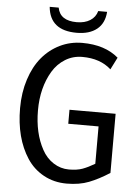

<svg xmlns="http://www.w3.org/2000/svg" viewBox="-61 -962 722 1020"><g transform="rotate(5 300.0 -452.0)"><path d="M52.2 0ZM512.2 -612.8Q454.1 -665.5 358.4 -665.5Q308.1 -665.5 267.1 -640.1Q226.1 -614.7 200.7 -572.3Q147.9 -483.9 147.9 -362.5Q147.9 -241.2 195.3 -154.8Q218.3 -112.3 256.3 -87.9Q294.4 -63.5 338.6 -63.5Q382.8 -63.5 412.1 -74.5Q441.4 -85.4 476.1 -106V-305.2H314.5V-379.9H560.5V-64.5Q503.4 -27.8 452.1 -7.8Q400.9 12.2 333.3 12.2Q265.6 12.2 210.7 -17.8Q155.8 -47.9 121.6 -100.1Q52.2 -206.1 52.2 -366.2Q52.2 -449.2 75 -519.5Q97.7 -589.8 137.7 -637.9Q177.7 -686 232.9 -712.9Q288.1 -739.7 351.6 -739.7Q472.7 -739.7 544.9 -677.7ZM210 -915.5Q222.7 -846.7 312 -846.7Q354.5 -846.7 383.3 -864.7Q412.1 -882.8 420.9 -915.5H468.3Q463.9 -854 424.1 -822.3Q384.3 -790.5 316.4 -790.5Q173.8 -790.5 162.1 -915.5Z"/></g></svg>

Font: Oxygen Mono
Style: Regular
Weight: 400
Designer: Vernon Adams
Foundry: Vernon Adams
Version: Version 0.201; ttfautohint (v0.8) -r 50 -G 200 -x